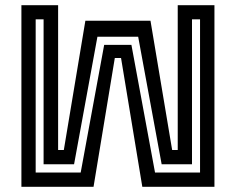

<svg xmlns="http://www.w3.org/2000/svg" viewBox="-20 -720 909 740"><path d="M62.5 -700H204V-142H226L309 -640H560L643.5 -142H665V-700H806.5V0H528.5L446.5 -496.5H422.5L340.5 0H62.5ZM117.5 -645.5V-55H291L381.5 -547H486.5L577.5 -55H751V-645.5H720V-87H603L512.5 -578.5H355.5L265.5 -87H148V-645.5Z"/></svg>

Font: Tourney Thin SemiBold
Style: Regular
Weight: 600
Version: Version 1.015